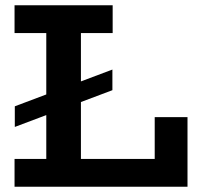

<svg xmlns="http://www.w3.org/2000/svg" viewBox="-20 -706 766 726"><path d="M36 -226V-304L405 -443V-365ZM35 0V-105H565V-263H689V0ZM155 -58V-620H286V-58ZM35 -581V-686H406V-581Z"/></svg>

Font: BioRhyme
Style: Bold
Weight: 700
Designer: Aoife Mooney
Foundry: Aoife Mooney Type
Version: Version 1.600;gftools[0.9.33]